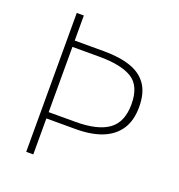

<svg xmlns="http://www.w3.org/2000/svg" viewBox="-131 -835 877 943"><g transform="rotate(20 307.0 -363.0)"><path d="M110 0V-726H147V-595H300Q382 -595 439 -575.5Q496 -556 526 -512.5Q556 -469 556 -396Q556 -326 526 -280Q496 -234 439 -211Q382 -188 300 -188H147V0ZM147 -221H287Q403 -221 459.5 -262Q516 -303 516 -396Q516 -491 459.5 -526.5Q403 -562 287 -562H147Z"/></g></svg>

Font: Noto Sans JP
Style: Regular
Weight: 100
Designer: Ryoko NISHIZUKA 西塚涼子 (kana, bopomofo & ideographs); Paul D. Hunt (Latin, Greek & Cyrillic); Sandoll Communications 산돌커뮤니
Foundry: Adobe
Version: Version 2.004;hotconv 1.0.118;makeotfexe 2.5.65603